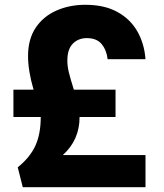

<svg xmlns="http://www.w3.org/2000/svg" viewBox="-20 -776 684 801"><path d="M587 5H75L54 -78Q105 -119 127.5 -168Q150 -217 150 -288H36V-402H120Q97 -481 97 -542Q97 -613 129 -660.5Q161 -708 215.5 -732Q270 -756 336 -756Q415 -756 469 -726.5Q523 -697 552.5 -646Q582 -595 587 -529H429Q425 -566 404.5 -591.5Q384 -617 342 -617Q307 -617 284 -594Q261 -571 261 -523Q261 -500 267 -475Q273 -450 288 -402H462V-288H312Q312 -192 242 -129H587Z"/></svg>

Font: Ulagadi Sans
Style: Bold
Weight: 700
Designer: Ninad Kale (Devanagari), Jonny Pinhorn (Latin)
Foundry: Indian Type Foundry
Version: Version 3.01;March 29, 2020;FontCreator 12.0.0.2522 64-bit; 